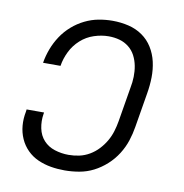

<svg xmlns="http://www.w3.org/2000/svg" viewBox="-66 -591 632 661"><g transform="rotate(10 250.0 -260.0)"><path d="M202 8Q177 8 153.5 4Q130 0 108.5 -9.5Q87 -19 70.5 -35.5Q54 -52 44.5 -73.5Q35 -95 33 -119Q31 -143 36 -168L37 -176H98L97 -170Q93 -145 98 -120.5Q103 -96 118.5 -79Q134 -62 157.5 -54.5Q181 -47 206 -47Q225 -47 243.5 -51Q262 -55 279 -65Q296 -75 309.5 -89.5Q323 -104 332.5 -120.5Q342 -137 347.5 -155Q353 -173 356 -191L376 -311Q380 -331 380.5 -350.5Q381 -370 377.5 -388.5Q374 -407 365.5 -423.5Q357 -440 342.5 -451.5Q328 -463 310 -468Q292 -473 272 -473Q247 -473 221 -464.5Q195 -456 174.5 -437.5Q154 -419 142 -394.5Q130 -370 126 -345V-344H65V-345Q69 -369 78 -393Q87 -417 101.5 -439Q116 -461 136 -478.5Q156 -496 179.5 -507.5Q203 -519 227.5 -523.5Q252 -528 276 -528Q305 -528 332 -521.5Q359 -515 380.5 -500Q402 -485 416 -462.5Q430 -440 436 -413.5Q442 -387 441.5 -359Q441 -331 436 -302L416 -182Q412 -157 404 -132.5Q396 -108 381.5 -85Q367 -62 346.5 -43.5Q326 -25 302.5 -13Q279 -1 253 3.5Q227 8 202 8Z"/></g></svg>

Font: Iosevka Term Curly Lt Obl
Style: Regular
Weight: 300
Italic angle: -9°
Designer: Belleve Invis
Foundry: Belleve Invis
Version: Version 32.3.0